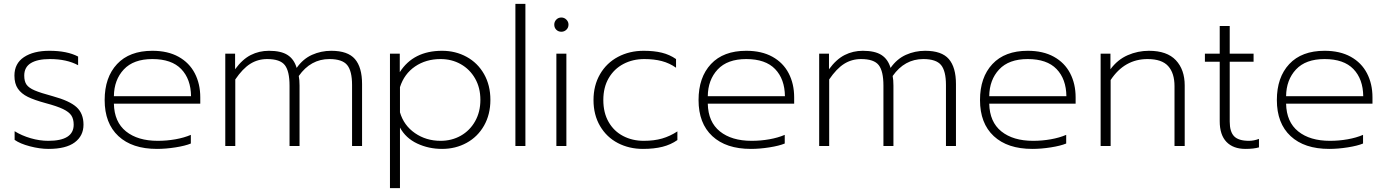

<svg xmlns="http://www.w3.org/2000/svg" viewBox="-20 -759 7209 998"><path d="M56 -32V-77Q93 -54 139.5 -40.5Q186 -27 231 -27Q363 -27 363 -111Q363 -140 351 -158.5Q339 -177 308 -192Q277 -207 217 -223Q158 -239 124.5 -255.5Q91 -272 73 -298Q55 -324 55 -366Q55 -429 104.5 -462Q154 -495 237 -495Q329 -495 386 -465V-420Q327 -452 239 -452Q175 -452 140.5 -431Q106 -410 106 -366Q106 -336 118 -319Q130 -302 160.5 -289Q191 -276 254 -259Q342 -235 378 -202Q414 -169 414 -111Q414 -53 368.5 -19Q323 15 232 15Q187 15 135.5 1.5Q84 -12 56 -32Z M524 -239Q524 -357 588.5 -426Q653 -495 772 -495Q852 -495 908 -464Q964 -433 992.5 -378Q1021 -323 1021 -253V-220H572Q574 -125 635 -76Q696 -27 800 -27Q847 -27 892 -35Q937 -43 972 -58V-13Q943 -1 892.5 7Q842 15 796 15Q667 15 595.5 -51.5Q524 -118 524 -239ZM973 -259Q972 -348 922 -400Q872 -452 772 -452Q674 -452 623.5 -398Q573 -344 572 -259Z M1151 -480H1202V-399Q1240 -451 1283.5 -473Q1327 -495 1378 -495Q1441 -495 1475 -473Q1509 -451 1522 -406Q1555 -453 1602 -474Q1649 -495 1702 -495Q1788 -495 1825 -452Q1862 -409 1862 -322V0H1810V-317Q1810 -390 1784.5 -421Q1759 -452 1692 -452Q1595 -452 1533 -364Q1537 -344 1537 -314V0H1485V-314Q1485 -389 1460.5 -420.5Q1436 -452 1369 -452Q1320 -452 1280.5 -427Q1241 -402 1203 -346V0H1151Z M2007 -480H2058V-384Q2129 -495 2278 -495Q2348 -495 2405.5 -463.5Q2463 -432 2496 -374Q2529 -316 2529 -240Q2529 -164 2496 -106Q2463 -48 2405.5 -16.5Q2348 15 2278 15Q2208 15 2148.5 -13Q2089 -41 2059 -96V219H2007ZM2477 -240Q2477 -303 2449.5 -351Q2422 -399 2375 -425.5Q2328 -452 2270 -452Q2194 -452 2137.5 -413.5Q2081 -375 2059 -306V-175Q2079 -107 2137 -67Q2195 -27 2270 -27Q2328 -27 2375 -53.5Q2422 -80 2449.5 -128.5Q2477 -177 2477 -240Z M2659 -739H2711V0H2659Z M2861 -631Q2861 -646 2871.5 -657Q2882 -668 2898 -668Q2913 -668 2924 -657Q2935 -646 2935 -631Q2935 -615 2924 -604.5Q2913 -594 2898 -594Q2882 -594 2871.5 -604.5Q2861 -615 2861 -631ZM2872 -480H2924V0H2872Z M3065 -239Q3065 -315 3099 -373.5Q3133 -432 3192.5 -463.5Q3252 -495 3326 -495Q3380 -495 3420.5 -485Q3461 -475 3494 -452V-407Q3460 -431 3420 -441.5Q3380 -452 3329 -452Q3269 -452 3220.5 -426.5Q3172 -401 3144 -353Q3116 -305 3116 -239Q3116 -173 3143.5 -125Q3171 -77 3219 -52Q3267 -27 3326 -27Q3380 -27 3421.5 -39Q3463 -51 3501 -76V-31Q3467 -7 3423.5 4Q3380 15 3322 15Q3250 15 3191.5 -15.5Q3133 -46 3099 -104Q3065 -162 3065 -239Z M3611 -239Q3611 -357 3675.5 -426Q3740 -495 3859 -495Q3939 -495 3995 -464Q4051 -433 4079.5 -378Q4108 -323 4108 -253V-220H3659Q3661 -125 3722 -76Q3783 -27 3887 -27Q3934 -27 3979 -35Q4024 -43 4059 -58V-13Q4030 -1 3979.5 7Q3929 15 3883 15Q3754 15 3682.5 -51.5Q3611 -118 3611 -239ZM4060 -259Q4059 -348 4009 -400Q3959 -452 3859 -452Q3761 -452 3710.5 -398Q3660 -344 3659 -259Z M4238 -480H4289V-399Q4327 -451 4370.5 -473Q4414 -495 4465 -495Q4528 -495 4562 -473Q4596 -451 4609 -406Q4642 -453 4689 -474Q4736 -495 4789 -495Q4875 -495 4912 -452Q4949 -409 4949 -322V0H4897V-317Q4897 -390 4871.5 -421Q4846 -452 4779 -452Q4682 -452 4620 -364Q4624 -344 4624 -314V0H4572V-314Q4572 -389 4547.5 -420.5Q4523 -452 4456 -452Q4407 -452 4367.5 -427Q4328 -402 4290 -346V0H4238Z M5074 -239Q5074 -357 5138.5 -426Q5203 -495 5322 -495Q5402 -495 5458 -464Q5514 -433 5542.5 -378Q5571 -323 5571 -253V-220H5122Q5124 -125 5185 -76Q5246 -27 5350 -27Q5397 -27 5442 -35Q5487 -43 5522 -58V-13Q5493 -1 5442.5 7Q5392 15 5346 15Q5217 15 5145.5 -51.5Q5074 -118 5074 -239ZM5523 -259Q5522 -348 5472 -400Q5422 -452 5322 -452Q5224 -452 5173.5 -398Q5123 -344 5122 -259Z M5701 -480H5752V-399Q5789 -449 5841.5 -472Q5894 -495 5952 -495Q6046 -495 6092 -446Q6138 -397 6138 -315V0H6085V-311Q6085 -379 6052 -415.5Q6019 -452 5945 -452Q5825 -452 5753 -343V0H5701Z M6320 -129V-438H6243V-480H6320V-624H6372V-480H6496V-438H6372V-127Q6372 -74 6395 -50.5Q6418 -27 6472 -27Q6497 -27 6524 -37V7Q6497 15 6454 15Q6390 15 6355 -21.5Q6320 -58 6320 -129Z M6617 -239Q6617 -357 6681.5 -426Q6746 -495 6865 -495Q6945 -495 7001 -464Q7057 -433 7085.5 -378Q7114 -323 7114 -253V-220H6665Q6667 -125 6728 -76Q6789 -27 6893 -27Q6940 -27 6985 -35Q7030 -43 7065 -58V-13Q7036 -1 6985.5 7Q6935 15 6889 15Q6760 15 6688.5 -51.5Q6617 -118 6617 -239ZM7066 -259Q7065 -348 7015 -400Q6965 -452 6865 -452Q6767 -452 6716.5 -398Q6666 -344 6665 -259Z"/></svg>

Font: Prompt ExtraLight
Style: Regular
Weight: 275
Designer: Katatrad Team
Foundry: CadsonDemak
Version: Version 1.001